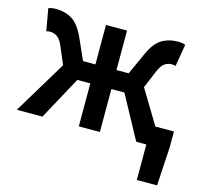

<svg xmlns="http://www.w3.org/2000/svg" viewBox="-99 -615 960 898"><g transform="rotate(15 381.0 -165.5)"><path d="M637 172V0H588L475 -208H412V0H310V-208H247L134 0H10L165 -257L132 -335Q117 -372 100.5 -382.5Q84 -393 66 -393Q57 -393 48 -390L29 -497Q44 -503 64 -503Q111 -503 145 -481.5Q179 -460 206 -399L250 -300H310V-491H412V-300H471L516 -399Q542 -460 576.5 -481.5Q611 -503 658 -503Q677 -503 692 -497L674 -390Q665 -393 656 -393Q637 -393 621 -382.5Q605 -372 590 -335L557 -256L656 -92H746V-17L735 172Z"/></g></svg>

Font: Giro Sans Semibold
Style: Regular
Weight: 600
Designer: Paul D. Hunt
Foundry: Adobe Systems Incorporated
Version: Version 1.000;PS 1.0;hotconv 1.0.88;makeotf.lib2.5.647800